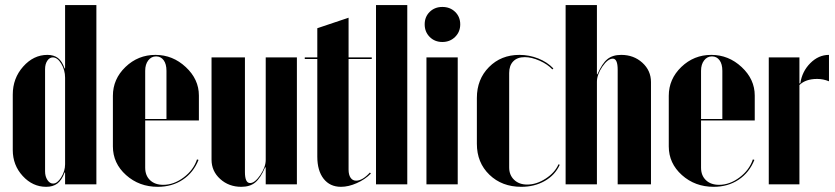

<svg xmlns="http://www.w3.org/2000/svg" viewBox="-20 -719 3259 749"><path d="M233.9 0V-45.9H231.9Q220.7 -15.6 203.6 -2.9Q186.5 9.8 160.2 9.8Q107.4 9.8 68.6 -32.5Q29.8 -74.7 29.8 -133.8V-350.1Q29.8 -413.6 70.3 -459.2Q110.8 -504.9 165 -504.9Q189.9 -504.9 206.1 -492.7Q222.2 -480.5 231.9 -452.1H233.9V-699.2H356V0ZM233.9 -416Q233.9 -445.8 219 -470.5Q204.1 -495.1 186 -495.1Q173.3 -495.1 164.6 -482.2Q155.8 -469.2 155.8 -449.2V-50.8Q155.8 -30.8 165 -16.8Q174.3 -2.9 187 -2.9Q203.6 -2.9 218.8 -27.3Q233.9 -51.8 233.9 -78.1Z M420.4 -345.2Q420.4 -410.6 469.5 -457.8Q518.6 -504.9 586.4 -504.9Q653.8 -504.9 704.8 -457.3Q755.9 -409.7 755.9 -346.2V-249H546.4V-64.9Q546.4 -34.2 565.4 -16.1Q584.5 2 616.7 2Q658.2 2 696.5 -26.9Q734.9 -55.7 748.5 -97.2L754.4 -95.2Q734.9 -45.9 693.1 -18.1Q651.4 9.8 595.7 9.8Q522.9 9.8 471.7 -36.1Q420.4 -82 420.4 -147.9ZM546.4 -254.9H629.4V-442.9Q629.4 -469.2 618.4 -484.1Q607.4 -499 588.9 -499Q570.3 -499 558.3 -483.4Q546.4 -467.8 546.4 -442.9Z M1014.2 -65.9Q996.1 -23.9 975.6 -7.1Q955.1 9.8 921.4 9.8Q872.6 9.8 838.9 -20.8Q805.2 -51.3 805.2 -96.2V-495.1H935.5V-47.9Q935.5 -4.9 955.6 -4.9Q974.1 -4.9 995.4 -36.1Q1016.6 -67.4 1016.6 -95.2V-495.1H1138.2V0H1016.6V-65.9Z M1310.1 9.8Q1267.1 9.8 1242.4 -21.7Q1217.8 -53.2 1217.8 -107.9V-488.8H1168.9V-495.1H1217.8V-608.9L1339.8 -649.9V-495.1H1430.2V-488.8H1339.8V-57.1Q1339.8 -37.1 1347.7 -25.6Q1355.5 -14.2 1369.1 -14.2Q1394 -14.2 1422.9 -45.9L1426.8 -42Q1404.3 -19 1371.8 -4.6Q1339.4 9.8 1310.1 9.8Z M1446.8 0V-699.2H1568.8V0Z M1705.6 -691.9Q1735.8 -691.9 1755.6 -672.6Q1775.4 -653.3 1775.4 -624Q1775.4 -594.7 1755.4 -575Q1735.4 -555.2 1705.6 -555.2Q1675.8 -555.2 1656.2 -575Q1636.7 -594.7 1636.7 -624Q1636.7 -653.3 1656.2 -672.6Q1675.8 -691.9 1705.6 -691.9ZM1643.6 -495.1H1765.6V0H1643.6Z M1840.3 -336.9Q1840.3 -409.7 1887.5 -457.3Q1934.6 -504.9 2006.3 -504.9Q2044.4 -504.9 2079.6 -491Q2114.7 -477.1 2138.7 -452.1L2134.8 -448.2Q2116.2 -468.3 2085 -482.2Q2053.7 -496.1 2027.3 -496.1Q1998 -496.1 1982.2 -479.7Q1966.3 -463.4 1966.3 -434.1V-65.9Q1966.3 -36.1 1985.6 -17.6Q2004.9 1 2036.6 1Q2072.8 1 2108.6 -22.2Q2144.5 -45.4 2158.7 -78.1L2163.6 -76.2Q2145.5 -36.1 2105.5 -13.2Q2065.4 9.8 2013.7 9.8Q1938 9.8 1889.2 -37.4Q1840.3 -84.5 1840.3 -158.2Z M2310.5 -429.2Q2328.6 -471.2 2349.1 -488Q2369.6 -504.9 2403.3 -504.9Q2452.1 -504.9 2485.8 -474.4Q2519.5 -443.8 2519.5 -398.9V0H2389.6V-446.8Q2389.6 -490.2 2370.6 -490.2Q2351.1 -490.2 2329.8 -459Q2308.6 -427.7 2308.6 -399.9V0H2186.5V-699.2H2308.6V-429.2Z M2588.9 -345.2Q2588.9 -410.6 2637.9 -457.8Q2687 -504.9 2754.9 -504.9Q2822.3 -504.9 2873.3 -457.3Q2924.3 -409.7 2924.3 -346.2V-249H2714.8V-64.9Q2714.8 -34.2 2733.9 -16.1Q2752.9 2 2785.2 2Q2826.7 2 2865 -26.9Q2903.3 -55.7 2917 -97.2L2922.9 -95.2Q2903.3 -45.9 2861.6 -18.1Q2819.8 9.8 2764.2 9.8Q2691.4 9.8 2640.1 -36.1Q2588.9 -82 2588.9 -147.9ZM2714.8 -254.9H2797.9V-442.9Q2797.9 -469.2 2786.9 -484.1Q2775.9 -499 2757.3 -499Q2738.8 -499 2726.8 -483.4Q2714.8 -467.8 2714.8 -442.9Z M2979 -495.1H3098.6V-394H3102.1Q3108.9 -440.4 3141.1 -472.7Q3173.3 -504.9 3213.9 -504.9V-401.9Q3191.4 -411.1 3168 -411.1Q3122.6 -411.1 3098.6 -387.2V0H2979Z"/></svg>

Font: Moniqa Black Display
Style: Regular
Weight: 900
Designer: Rajesh Rajput
Foundry: Rajesh Rajput
Version: Version 1.000